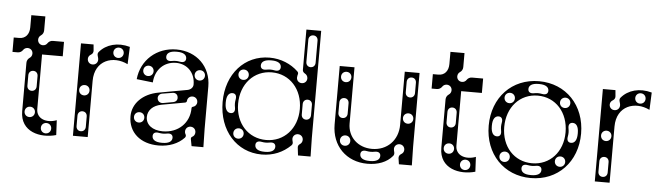

<svg xmlns="http://www.w3.org/2000/svg" viewBox="-45 -852 3562 1035"><g transform="rotate(5 1736.0 -334.0)"><path d="M282 4 278 -76C226 -56 168 -72 168 -128V-422H280V-500H220C208 -500 198 -494 192 -485C187 -477 178 -472 168 -472C152 -472 140 -484 140 -500C140 -510 145 -519 153 -524C162 -530 168 -540 168 -552V-628H92V-562C92 -524 71 -500 38 -500H8V-422H36C48 -422 58 -428 64 -437C69 -445 78 -450 88 -450C104 -450 116 -438 116 -422C116 -412 111 -403 103 -398C94 -392 88 -382 88 -370V-108C88 4 198 28 282 4ZM129 -222C114 -222 104 -233 104 -248V-304C104 -319 114 -330 129 -330C144 -330 154 -319 154 -304V-248C154 -233 144 -222 129 -222ZM224 0C208 0 196 -12 196 -28C196 -44 208 -56 224 -56C240 -56 252 -44 252 -28C252 -12 240 0 224 0ZM129 -80C113 -80 101 -92 101 -108C101 -124 113 -136 129 -136C145 -136 157 -124 157 -108C157 -92 145 -80 129 -80Z M372 0H452V-304C452 -417 552 -450 632 -410L636 -504C569 -523 507 -505 471 -462C460 -449 472 -436 472 -420C472 -404 460 -392 444 -392C428 -392 416 -404 416 -420C416 -430 421 -439 432 -445C439 -449 444 -458 443 -467L440 -500H372ZM412 -136C427 -136 437 -125 437 -110V-54C437 -39 427 -28 412 -28C397 -28 387 -39 387 -54V-110C387 -125 397 -136 412 -136ZM412 -222C396 -222 384 -234 384 -250C384 -266 396 -278 412 -278C428 -278 440 -266 440 -250C440 -234 428 -222 412 -222ZM578 -439C562 -439 550 -451 550 -467C550 -483 562 -495 578 -495C594 -495 606 -483 606 -467C606 -451 594 -439 578 -439Z M836 12C893 12 942 -8 974 -42C979 -47 980 -55 976 -61C973 -65 972 -70 972 -76C972 -92 984 -104 1000 -104C1016 -104 1028 -92 1028 -76C1028 -65 1023 -55 1012 -50C1008 -48 1006 -43 1007 -37L1014 0H1078L1076 -100V-328C1076 -435 998 -512 888 -512C781 -512 698 -438 688 -334L776 -324C780 -394 828 -440 892 -440C953 -440 996 -395 996 -332C996 -316 983 -303 966 -300L812 -272C727 -257 672 -201 672 -132C672 -45 737 12 836 12ZM852 -66C796 -66 760 -94 760 -136C760 -172 788 -200 832 -208L959 -231C964 -232 968 -236 968 -241C969 -256 981 -267 996 -267C1012 -267 1024 -255 1024 -239C1024 -225 1015 -215 1003 -212C998 -211 996 -208 996 -204C996 -124 936 -66 852 -66ZM719 -102C703 -102 691 -114 691 -130C691 -146 703 -158 719 -158C735 -158 747 -146 747 -130C747 -114 735 -102 719 -102ZM908 -36C908 -16 890 -4 856 -4H852C818 -4 800 -16 800 -36C800 -52 812 -60 832 -56C848 -53 860 -53 876 -56C896 -60 908 -52 908 -36ZM747 -356C731 -356 719 -368 719 -384C719 -400 731 -412 747 -412C763 -412 775 -400 775 -384C775 -368 763 -356 747 -356ZM836 -468C836 -488 854 -500 888 -500H892C926 -500 944 -488 944 -468C944 -452 932 -444 912 -448C896 -451 884 -451 868 -448C848 -444 836 -452 836 -468ZM1025 -356C1009 -356 997 -368 997 -384C997 -400 1009 -412 1025 -412C1041 -412 1053 -400 1053 -384C1053 -368 1041 -356 1025 -356ZM810 -238C807 -253 816 -265 831 -268L886 -277C901 -280 914 -272 916 -257C919 -242 910 -231 895 -228L840 -218C825 -216 813 -224 810 -238Z M1394 12C1456 12 1509 -11 1550 -51C1562 -63 1552 -74 1552 -86C1552 -102 1564 -114 1580 -114C1596 -114 1608 -102 1608 -86C1608 -76 1603 -67 1595 -62C1588 -57 1584 -52 1585 -42L1590 0H1658L1656 -100V-680H1576V-462C1576 -454 1581 -447 1589 -443C1598 -438 1604 -429 1604 -418C1604 -402 1592 -390 1576 -390C1560 -390 1548 -402 1548 -418C1548 -434 1558 -441 1546 -452C1508 -488 1454 -512 1392 -512C1257 -512 1160 -404 1160 -252C1160 -98 1258 12 1394 12ZM1411 -68C1314 -68 1244 -144 1244 -250C1244 -357 1314 -434 1411 -434C1508 -434 1578 -357 1578 -250C1578 -144 1508 -68 1411 -68ZM1260 -62C1244 -62 1232 -74 1232 -90C1232 -106 1244 -118 1260 -118C1276 -118 1288 -106 1288 -90C1288 -74 1276 -62 1260 -62ZM1356 -36C1356 -52 1368 -60 1388 -56C1404 -53 1416 -53 1432 -56C1452 -60 1464 -52 1464 -36C1464 -16 1446 -4 1412 -4H1408C1374 -4 1356 -16 1356 -36ZM1209 -196C1189 -196 1177 -214 1177 -248V-252C1177 -286 1189 -304 1209 -304C1225 -304 1233 -292 1229 -272C1226 -256 1226 -244 1229 -228C1233 -208 1225 -196 1209 -196ZM1260 -380C1244 -380 1232 -392 1232 -408C1232 -424 1244 -436 1260 -436C1276 -436 1288 -424 1288 -408C1288 -392 1276 -380 1260 -380ZM1348 -466C1348 -486 1366 -498 1400 -498H1404C1438 -498 1456 -486 1456 -466C1456 -450 1444 -442 1424 -446C1408 -449 1396 -449 1380 -446C1360 -442 1348 -450 1348 -466ZM1616 -480C1601 -480 1591 -491 1591 -506V-626C1591 -641 1601 -652 1616 -652C1631 -652 1641 -641 1641 -626V-506C1641 -491 1631 -480 1616 -480ZM1616 -196C1601 -196 1591 -207 1591 -222V-278C1591 -293 1601 -304 1616 -304C1631 -304 1641 -293 1641 -278V-222C1641 -207 1631 -196 1616 -196Z M1966 12C2023 12 2071 -6 2101 -42C2112 -55 2102 -68 2102 -80C2102 -96 2114 -108 2130 -108C2146 -108 2158 -96 2158 -80C2158 -70 2153 -61 2142 -55C2135 -51 2130 -42 2131 -33L2136 0H2206L2204 -100V-500H2124V-212C2124 -129 2066 -70 1984 -70C1907 -70 1852 -123 1852 -196V-500H1772V-184C1772 -68 1852 12 1966 12ZM1924 -36C1924 -52 1936 -60 1956 -56C1972 -53 1984 -53 2000 -56C2020 -60 2032 -52 2032 -36C2032 -16 2014 -4 1980 -4H1976C1942 -4 1924 -16 1924 -36ZM1812 -222C1797 -222 1787 -233 1787 -248V-304C1787 -319 1797 -330 1812 -330C1827 -330 1837 -319 1837 -304V-248C1837 -233 1827 -222 1812 -222ZM1812 -416C1796 -416 1784 -428 1784 -444C1784 -460 1796 -472 1812 -472C1828 -472 1840 -460 1840 -444C1840 -428 1828 -416 1812 -416ZM2164 -364C2149 -364 2139 -375 2139 -390V-446C2139 -461 2149 -472 2164 -472C2179 -472 2189 -461 2189 -446V-390C2189 -375 2179 -364 2164 -364ZM2164 -222C2148 -222 2136 -234 2136 -250C2136 -266 2148 -278 2164 -278C2180 -278 2192 -266 2192 -250C2192 -234 2180 -222 2164 -222ZM1836 -74C1820 -74 1808 -86 1808 -102C1808 -118 1820 -130 1836 -130C1852 -130 1864 -118 1864 -102C1864 -86 1852 -74 1836 -74Z M2550 4 2546 -76C2494 -56 2436 -72 2436 -128V-422H2548V-500H2488C2476 -500 2466 -494 2460 -485C2455 -477 2446 -472 2436 -472C2420 -472 2408 -484 2408 -500C2408 -510 2413 -519 2421 -524C2430 -530 2436 -540 2436 -552V-628H2360V-562C2360 -524 2339 -500 2306 -500H2276V-422H2304C2316 -422 2326 -428 2332 -437C2337 -445 2346 -450 2356 -450C2372 -450 2384 -438 2384 -422C2384 -412 2379 -403 2371 -398C2362 -392 2356 -382 2356 -370V-108C2356 4 2466 28 2550 4ZM2397 -222C2382 -222 2372 -233 2372 -248V-304C2372 -319 2382 -330 2397 -330C2412 -330 2422 -319 2422 -304V-248C2422 -233 2412 -222 2397 -222ZM2492 0C2476 0 2464 -12 2464 -28C2464 -44 2476 -56 2492 -56C2508 -56 2520 -44 2520 -28C2520 -12 2508 0 2492 0ZM2397 -80C2381 -80 2369 -92 2369 -108C2369 -124 2381 -136 2397 -136C2413 -136 2425 -124 2425 -108C2425 -92 2413 -80 2397 -80Z M2850 12C2996 12 3100 -97 3100 -250C3100 -403 2996 -512 2850 -512C2704 -512 2600 -403 2600 -250C2600 -97 2704 12 2850 12ZM2850 -68C2753 -68 2684 -144 2684 -250C2684 -357 2753 -434 2850 -434C2947 -434 3016 -357 3016 -250C3016 -144 2947 -68 2850 -68ZM2649 -196C2629 -196 2617 -214 2617 -248V-252C2617 -286 2629 -304 2649 -304C2665 -304 2673 -292 2669 -272C2666 -256 2666 -244 2669 -228C2673 -208 2665 -196 2649 -196ZM3050 -196C3034 -196 3026 -208 3030 -228C3033 -244 3033 -256 3030 -272C3026 -292 3034 -304 3050 -304C3070 -304 3082 -286 3082 -252V-248C3082 -214 3070 -196 3050 -196ZM2796 -465C2796 -485 2814 -497 2848 -497H2852C2886 -497 2904 -485 2904 -465C2904 -449 2892 -441 2872 -445C2856 -448 2844 -448 2828 -445C2808 -441 2796 -449 2796 -465ZM2796 -36C2796 -52 2808 -60 2828 -56C2844 -53 2856 -53 2872 -56C2892 -60 2904 -52 2904 -36C2904 -16 2886 -4 2852 -4H2848C2814 -4 2796 -16 2796 -36ZM2700 -62C2684 -62 2672 -74 2672 -90C2672 -106 2684 -118 2700 -118C2716 -118 2728 -106 2728 -90C2728 -74 2716 -62 2700 -62ZM3000 -62C2984 -62 2972 -74 2972 -90C2972 -106 2984 -118 3000 -118C3016 -118 3028 -106 3028 -90C3028 -74 3016 -62 3000 -62ZM2700 -380C2684 -380 2672 -392 2672 -408C2672 -424 2684 -436 2700 -436C2716 -436 2728 -424 2728 -408C2728 -392 2716 -380 2700 -380ZM3000 -380C2984 -380 2972 -392 2972 -408C2972 -424 2984 -436 3000 -436C3016 -436 3028 -424 3028 -408C3028 -392 3016 -380 3000 -380Z M3196 0H3276V-304C3276 -417 3376 -450 3456 -410L3460 -504C3393 -523 3331 -505 3295 -462C3284 -449 3296 -436 3296 -420C3296 -404 3284 -392 3268 -392C3252 -392 3240 -404 3240 -420C3240 -430 3245 -439 3256 -445C3263 -449 3268 -458 3267 -467L3264 -500H3196ZM3236 -136C3251 -136 3261 -125 3261 -110V-54C3261 -39 3251 -28 3236 -28C3221 -28 3211 -39 3211 -54V-110C3211 -125 3221 -136 3236 -136ZM3236 -222C3220 -222 3208 -234 3208 -250C3208 -266 3220 -278 3236 -278C3252 -278 3264 -266 3264 -250C3264 -234 3252 -222 3236 -222ZM3402 -439C3386 -439 3374 -451 3374 -467C3374 -483 3386 -495 3402 -495C3418 -495 3430 -483 3430 -467C3430 -451 3418 -439 3402 -439Z"/></g></svg>

Font: Apfel Grotezk Brukt
Style: Regular
Weight: 300
Designer: Luigi Gorlero
Foundry: © 2023, Luigi Gorlero & Collletttivo
Version: Version 2.000;Glyphs 3.2 (3217)